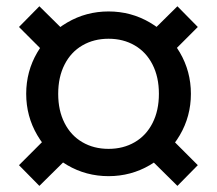

<svg xmlns="http://www.w3.org/2000/svg" viewBox="-20 -648 691 612"><path d="M63.5 -349Q63.5 -420.5 98.8 -480.8Q134 -541 194.2 -576.2Q254.5 -611.5 326 -611.5Q397.5 -611.5 457.8 -576.2Q518 -541 553.2 -480.8Q588.5 -420.5 588.5 -349Q588.5 -277.5 553.2 -217.2Q518 -157 457.8 -121.8Q397.5 -86.5 326 -86.5Q254.5 -86.5 194.2 -121.8Q134 -157 98.8 -217.2Q63.5 -277.5 63.5 -349ZM40.5 -121.5 124.5 -205.5 190.5 -139.5 105.5 -55.5ZM460.5 -139.5 526.5 -205.5 610.5 -121.5 545.5 -55.5ZM40.5 -562 105.5 -628 190.5 -544 124.5 -478ZM486.5 -349Q486.5 -402.5 466.2 -442.2Q446 -482 409.5 -503.2Q373.1 -524.5 326 -524.5Q279 -524.5 242.5 -503.2Q206 -482 185.8 -442.2Q165.5 -402.5 165.5 -348.8Q165.5 -295.5 185.8 -255.8Q206 -216 242.5 -194.8Q278.9 -173.5 326 -173.5Q373 -173.5 409.5 -194.8Q446 -216 466.2 -255.8Q486.5 -295.5 486.5 -349ZM460.5 -544 545.5 -628 610.5 -562 526.5 -478Z"/></svg>

Font: Didactic
Style: Regular
Weight: 400
Designer: Tyler Finck
Foundry: Etcetera Type Co
Version: Version 3.007;FEAKit 1.0